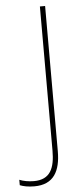

<svg xmlns="http://www.w3.org/2000/svg" viewBox="-139 -747 414 954"><g transform="rotate(-5 68.0 -270.0)"><path d="M-7 174C90 174 124 109 124 10V-714H98V5C98 92 75 148 -7 148C-34 148 -60 143 -79 135V162C-62 169 -38 174 -7 174Z"/></g></svg>

Font: Noto Sans Lao SemiCondensed Thin
Style: Regular
Weight: 100
Width: 4
Designer: Monotype Design Team
Foundry: Monotype Imaging Inc.
Version: Version 2.003